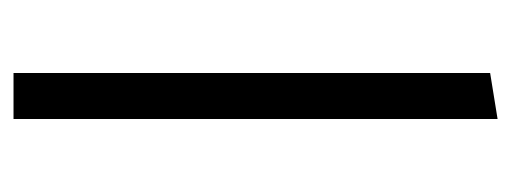

<svg xmlns="http://www.w3.org/2000/svg" viewBox="-256 -500 756 284"><g transform="rotate(90 122.0 -358.0)"><path d="M88 0V-705L156 -716V0Z"/></g></svg>

Font: EauTestInfant
Style: Regular
Weight: 400
Designer: Christian Thalmann (Catharsis Fonts)
Version: Version 0.001;PS 000.001;hotconv 1.0.88;makeotf.lib2.5.64775